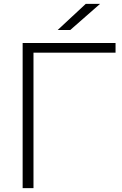

<svg xmlns="http://www.w3.org/2000/svg" viewBox="-20 -972 630 992"><path d="M577 -750V-700H153V0H97V-750ZM423 -952H497L343 -817H278Z"/></svg>

Font: Bounded
Style: Regular
Weight: 200
Designer: Vlad Churkin
Version: Version 1.0